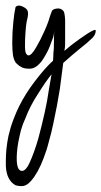

<svg xmlns="http://www.w3.org/2000/svg" viewBox="-23 -389 354 671"><path d="M62 -363C50.6 -370 41.4 -371.4 34.3 -367C31.7 -365.2 30.4 -362.6 30.4 -359C28.6 -352.9 26.4 -337.9 23.8 -314.2C21.1 -289.5 19.8 -264.4 19.8 -238.9C19.8 -223.1 20.7 -208.6 22.4 -195.4C25.1 -181.3 29.5 -171.6 35.6 -166.3C47.1 -154.9 59.8 -149.2 73.9 -149.2C88.9 -147.4 102.1 -152.7 113.5 -165C119.7 -170.3 126.7 -180 134.6 -194C142.6 -207.2 149.2 -221.3 154.4 -236.3C158 -245.1 161 -253.4 163.7 -261.4C165.4 -269.3 166.3 -276.3 166.3 -282.5C165.4 -253.4 165 -231.9 165 -217.8L163.7 -204.6C163.7 -196.7 163.2 -187.4 162.4 -176.9C143.9 -160.2 123.2 -136.8 100.3 -106.9C77.4 -77 58.5 -47.1 43.6 -17.2C37.4 -4.8 30.8 10.6 23.8 29C16.7 47.5 11 66.4 6.6 85.8C0.4 115.7 -2.6 144.8 -2.6 172.9V191.4C-0.9 224.8 10.6 247.3 31.7 258.7C38.7 260.5 44.9 261.4 50.2 261.4C62.5 262.2 74.4 256.1 85.8 242.9C102.5 223.5 117 197.1 129.4 163.7C136.4 146.1 142.6 126.7 147.8 105.6C154 84.5 159.3 62.9 163.7 40.9C172.5 0.4 180 -39.2 186.1 -77.9C191.4 -116.6 195.4 -147 198 -169C216.5 -185.7 235.4 -202 254.8 -217.8C274.1 -232.8 289.5 -246 301 -257.4C308 -265.3 311.5 -273.2 311.5 -281.2C312.4 -285.6 308.4 -285.6 299.6 -281.2C291.7 -277.6 277.2 -268.4 256.1 -253.4C235 -238.5 216.9 -224.4 202 -211.2C203.7 -219.1 204.6 -227.5 204.6 -236.3V-265.3V-319.4C203.7 -335.3 202 -345.4 199.3 -349.8C193.2 -357.7 184.8 -360.8 174.2 -359C163.7 -357.3 158 -353.3 157.1 -347.2C153.6 -338.4 150 -327.8 146.5 -315.5C142.1 -303.2 137.3 -291.3 132 -279.8C123.2 -259.6 113.5 -240.7 103 -223.1C92.4 -204.6 83.6 -195.4 76.6 -195.4C72.2 -195.4 68.6 -199.3 66 -207.2C64.2 -216 63.8 -231 64.7 -252.1C66.4 -289.1 69.1 -312.8 72.6 -323.4C75.2 -334.8 75.7 -343.6 73.9 -349.8C72.2 -355.1 68.2 -359.5 62 -363ZM157.1 -129.4C155.3 -117 152.2 -99 147.8 -75.2C144.3 -50.6 139.5 -24.2 133.3 4C129.8 18 126.3 33 122.8 48.8C118.4 64.7 114.4 80.1 110.9 95C101.2 128.5 91.1 156.6 80.5 179.5C70 202.4 59.4 211.6 48.8 207.2C40.9 203.7 36.5 192.7 35.6 174.2C34.8 154.9 36.5 132.9 40.9 108.2C43.6 94.2 46.6 80.1 50.2 66C54.6 51 59.8 37 66 23.8C76.6 -4.4 91.1 -32.6 109.6 -60.7C127.2 -88.9 143 -111.8 157.1 -129.4Z"/></svg>

Font: Impossible
Style: Reguler
Weight: 400
Designer: Ahsan Design
Foundry: Designer
Version: Version 3.16.0